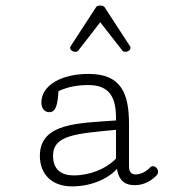

<svg xmlns="http://www.w3.org/2000/svg" viewBox="-20 -663 645 691"><path d="M340.8 -643.1C334.5 -643.1 328.1 -641.1 325.7 -637.2L235.8 -499C233.4 -496.6 232.4 -493.2 232.4 -490.7C232.4 -482.9 241.7 -476.6 250.5 -476.6C254.4 -476.6 259.3 -477.1 261.7 -481L340.8 -583L420.4 -481C422.9 -477.1 427.7 -476.6 431.6 -476.6C440.4 -476.6 449.7 -482.9 449.7 -490.7C449.7 -493.2 448.7 -496.6 446.3 -499L356.4 -637.2C354 -641.1 347.2 -643.1 340.8 -643.1ZM397.5 -195.8V-92.3C362.3 -55.2 303.2 -31.7 245.1 -31.7C203.6 -31.7 170.9 -50.3 170.9 -102.5C170.9 -177.7 256.3 -182.1 397.5 -195.8ZM298.3 -356.9C375.5 -356.9 397.5 -310.1 397.5 -239.3V-229.5C267.1 -219.7 123.5 -222.2 123.5 -102.5C123.5 -36.1 166 7.8 239.7 7.8C311 7.8 371.1 -21.5 400.9 -55.2C409.2 -4.4 438.5 3.4 465.8 3.4C495.6 3.4 523.4 -10.7 543.9 -32.2C547.4 -35.6 548.8 -40 548.8 -44.4C548.8 -54.7 540.5 -64.9 530.8 -64.9C526.9 -64.9 522.5 -63 519 -59.1C509.3 -48.3 487.8 -35.2 469.7 -35.2C457 -35.2 444.3 -39.1 444.3 -64.5V-216.8C444.3 -329.1 414.6 -397 298.8 -397C197.8 -397 128.9 -354 128.9 -294.4C128.9 -274.9 138.2 -259.3 158.2 -259.3C181.6 -259.3 188 -289.6 190.4 -335C225.1 -350.6 257.3 -356.9 298.3 -356.9Z"/></svg>

Font: Cutive Mono
Style: Regular
Weight: 400
Monospace: yes
Designer: Vernon Adams
Foundry: Vernon Adams
Version: Version 1.002